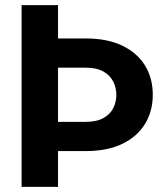

<svg xmlns="http://www.w3.org/2000/svg" viewBox="-20 -731 649 751"><path d="M207 -710.9V0H64.5V-710.9ZM315.4 -580.6Q400.4 -580.6 458.7 -552.2Q517.1 -523.9 547.4 -474.4Q577.6 -424.8 577.6 -360.4Q577.6 -296.4 547.4 -246.6Q517.1 -196.8 458.7 -168.5Q400.4 -140.1 315.4 -140.1H187V-254.4H315.4Q357.9 -254.4 384.5 -269.3Q411.1 -284.2 423.1 -308.3Q435.1 -332.5 435.1 -359.4Q435.1 -387.2 423.1 -411.6Q411.1 -436 384.5 -451.2Q357.9 -466.3 315.4 -466.3H207L114.7 -580.6Z"/></svg>

Font: Heebo
Style: Bold
Weight: 700
Designer: Oded Ezer
Foundry: Ezer Type House
Version: Version 3.100